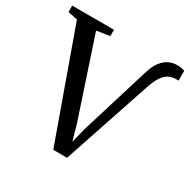

<svg xmlns="http://www.w3.org/2000/svg" viewBox="-186 -906 1061 1072"><g transform="rotate(30 345.0 -370.0)"><path d="M293 7 43.5 -689 -18 -702V-743H251.5V-702L167 -689L334 -186.5L362.5 -85.5L388 -185.5L523.5 -627Q538 -674 559.2 -700.2Q580.5 -726.5 605 -737.5Q629.5 -748.5 653.5 -748.5Q675.5 -748.5 687.8 -745.8Q700 -743 705.5 -741V-676.5Q705 -677.5 701.5 -677.5Q698 -677.5 689.5 -677.5Q667.5 -677.5 647 -668.8Q626.5 -660 607.8 -635Q589 -610 572.5 -562L382 7Z"/></g></svg>

Font: Merriweather 60pt Medium
Style: Regular
Weight: 500
Version: Version 2.100